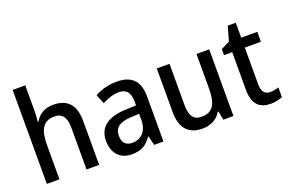

<svg xmlns="http://www.w3.org/2000/svg" viewBox="-97 -1104 2193 1459"><g transform="rotate(-20 999.5 -375.0)"><path d="M177 -558V-760H75V0H177V-272C177 -397 208 -462 303 -462C367 -462 396 -422 396 -338V0H498V-355C498 -487 438 -549 324 -549C262 -549 207 -521 177 -467H171C175 -491 177 -523 177 -558Z M838 -549C770 -549 708 -531 661 -504L691 -429C735 -451 780 -468 826 -468C884 -468 916 -437 916 -358V-329L835 -326C685 -321 609 -262 609 -153C609 -51 668 10 761 10C839 10 881 -17 921 -75H924L943 0H1018V-364C1018 -488 960 -549 838 -549ZM853 -258 916 -261V-211C916 -119 864 -71 793 -71C745 -71 714 -97 714 -155C714 -219 751 -253 853 -258Z M1584 -539H1481V-263C1481 -141 1451 -77 1355 -77C1292 -77 1263 -118 1263 -205V-539H1160V-187C1160 -56 1218 10 1333 10C1395 10 1452 -16 1483 -71H1489L1502 0H1584Z M1910 -75C1868 -75 1843 -103 1843 -159V-459H1973V-539H1843V-660H1778L1745 -543L1675 -508V-459H1741V-154C1741 -32 1799 10 1884 10C1921 10 1955 2 1979 -9V-88C1960 -81 1934 -75 1910 -75Z"/></g></svg>

Font: Noto Sans Devanagari SemiCondensed Medium
Style: Regular
Weight: 500
Width: 4
Designer: Jelle Bosma - Monotype Design Team
Foundry: Monotype Imaging Inc.
Version: Version 2.004